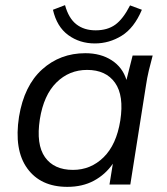

<svg xmlns="http://www.w3.org/2000/svg" viewBox="-20 -718 650 747"><path d="M242 9Q138 9 86 -63Q34 -135 54 -264Q74 -385 144 -448Q214 -511 312 -511Q372 -511 414.5 -483.5Q457 -456 472 -407L496 -502H574Q566 -473 559 -443.5Q552 -414 548 -386L487 0H406L419 -81Q390 -39 345.5 -15Q301 9 242 9ZM264 -57Q333 -57 383 -106Q433 -155 448 -249Q463 -346 427.5 -396Q392 -446 319 -446Q249 -446 199.5 -397Q150 -348 135 -254Q120 -156 155 -106.5Q190 -57 264 -57ZM349 -549Q290 -549 245.5 -581.5Q201 -614 186 -680L233 -698Q247 -647 277 -623.5Q307 -600 352 -600Q398 -600 428.5 -622Q459 -644 486 -697L532 -680Q502 -609 453.5 -579Q405 -549 349 -549Z"/></svg>

Font: Mulish
Style: Italic
Weight: 400
Italic angle: -9°
Designer: Vernon Adams
Foundry: Vernon Adams
Version: Version 3.603; ttfautohint (v1.8.3)